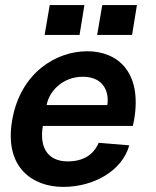

<svg xmlns="http://www.w3.org/2000/svg" viewBox="-20 -717 611 753"><path d="M228 16C348 16 459 -47 487 -147L367 -157C356 -130 326 -84 246 -84C166 -84 134 -140 148 -223H501L506 -247C538 -434 442 -516 322 -516C202 -516 61 -434 28 -247C-5 -60 108 16 228 16ZM155 -580H292L311 -697H175ZM163 -305C172 -358 225 -416 305 -416C385 -416 409 -358 401 -305ZM361 -580H498L517 -697H381Z"/></svg>

Font: Uncut Sans Semibold
Style: Italic
Weight: 600
Italic angle: -10°
Designer: Kasper Nordkvist
Foundry: Uncut Type
Version: Version 1.111;FEAKit 1.0